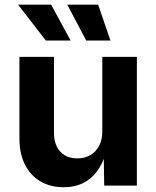

<svg xmlns="http://www.w3.org/2000/svg" viewBox="-20 -787 663 814"><path d="M62.4 -198.7V-545.9H208.8V-224.2Q208.8 -190.6 220.7 -166.1Q232.5 -141.7 254.8 -128.6Q277.1 -115.5 307.8 -115.5Q338.9 -115.5 362.8 -129.2Q386.7 -142.8 400.2 -168.6Q413.7 -194.4 413.7 -229.8V-545.9H560.3V0H421.8L419.7 -136.3H428.3Q413.5 -89.6 389.2 -58Q365 -26.3 330.1 -9.7Q295.3 6.8 250.3 6.8Q193.9 6.8 151.5 -18Q109.1 -42.8 85.7 -89.3Q62.4 -135.8 62.4 -198.7ZM265.3 -767.1H396.2L448.3 -615.1H345.6ZM56.7 -767.1H196.8L279.4 -615.1H174.4Z"/></svg>

Font: Raveo Variable
Style: Regular
Weight: 400
Designer: Jakub Foglar, Rasmus Andersson (Inter)
Foundry: Jakubfoglar.com
Version: Version 1.000;Glyphs 3.2.3 (3260)